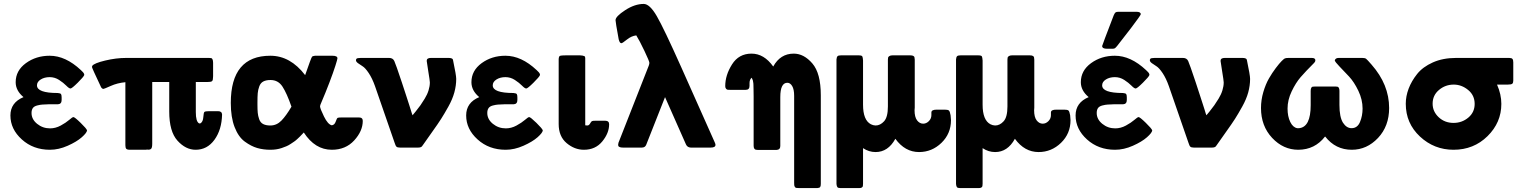

<svg xmlns="http://www.w3.org/2000/svg" viewBox="-20 -754 7784 981"><path d="M33.2 -164.1Q33.2 -230 100.1 -257.8Q60.1 -291 60.1 -334Q60.1 -393.1 112.1 -431.2Q164.1 -469.2 233.9 -469.2Q314.9 -469.2 393.1 -396Q407.2 -383.8 410.2 -375V-370.1Q407.2 -361.3 377.2 -331.5Q347.2 -301.8 340.1 -301.8Q333 -301.8 318.6 -316.4Q304.2 -331.1 282 -345.5Q259.8 -359.9 233.9 -359.9Q207 -359.9 188 -347.9Q168.9 -335.9 168.9 -317.9Q168.9 -278.8 274.9 -278.8Q289.1 -277.8 292 -272.9Q294.9 -268.1 294.9 -255.9Q294.9 -253.9 294.9 -252.9V-243.2Q294.9 -222.2 275.9 -221.2H229Q207 -220.2 196.5 -219.7Q186 -219.2 169.9 -215.1Q153.8 -210.9 147.5 -201.4Q141.1 -191.9 141.1 -176.8Q141.1 -144.5 169.7 -121.3Q198.2 -98.1 235.8 -98.1Q263.7 -98.1 290.3 -112.5Q316.9 -127 333.5 -141.4Q350.1 -155.8 355 -155.8Q361.8 -155.8 391.8 -126.5Q421.9 -97.2 424.8 -87.9Q423.8 -75.7 397.9 -52.7Q372.1 -29.8 325.9 -9.3Q279.8 11.2 234.9 11.2Q149.9 11.2 91.6 -41.5Q33.2 -94.2 33.2 -164.1Z M449.7 -412.1 451.7 -418Q461.4 -431.2 517.1 -444.6Q572.8 -458 624.5 -458H1047.9Q1055.7 -458 1059.6 -457Q1063.5 -456.1 1065.7 -450.9Q1067.9 -445.8 1067.9 -443.8Q1067.9 -441.9 1068.8 -433.1V-365.2Q1068.8 -363.3 1068.4 -359.1Q1067.9 -355 1067.9 -354Q1067.9 -342.8 1062.7 -338.9Q1057.6 -335 1038.6 -335H980.5V-181.2Q980.5 -133.3 996.6 -124L1001.5 -123L1005.9 -125Q1017.1 -132.8 1018.8 -155.5Q1020.5 -178.2 1024.4 -182.1Q1029.3 -186 1049.8 -186H1093.8Q1113.8 -186 1114.7 -168.9Q1112.8 -90.8 1075.7 -39.8Q1038.6 11.2 979.5 11.2Q928.7 11.2 886.7 -35.4Q844.7 -82 844.7 -184.1V-335H757.8V-20Q757.8 0 752.4 5.9Q749.5 8.8 745.1 10Q740.7 11.2 735.6 10.5Q730.5 9.8 724.6 11.2H644.5Q629.4 11.2 625 6.1Q620.6 1 620.6 -12.2V-334Q579.6 -330.1 545.7 -314.9Q511.7 -299.8 508.8 -299.8Q502 -299.8 496.6 -308.1Q449.7 -407.2 449.7 -412.1Z M1159.2 -228Q1159.2 -469.2 1361.3 -469.2Q1463.4 -469.2 1539.1 -370.1Q1569.8 -459 1574.2 -463.9Q1577.1 -467.8 1589.4 -469.2H1678.2Q1704.1 -469.2 1704.1 -456.1Q1704.1 -451.2 1693.6 -418Q1683.1 -384.8 1663.1 -332.3Q1643.1 -279.8 1622.1 -231Q1615.2 -215.8 1615.2 -210.9Q1615.2 -199.7 1635.3 -158.9Q1655.3 -118.2 1675.3 -113.8Q1689.5 -115.7 1695.3 -132.8Q1701.2 -149.9 1705.3 -151.9Q1709.5 -153.8 1724.1 -153.8H1814.5Q1833.5 -153.8 1833.5 -136.2Q1833.5 -84.5 1789.8 -36.6Q1746.1 11.2 1675.3 11.2Q1589.4 11.2 1532.2 -77.1Q1531.2 -76.2 1523.7 -68.1Q1516.1 -60.1 1512.7 -56.6Q1509.3 -53.2 1500.2 -44.7Q1491.2 -36.1 1483.6 -31Q1476.1 -25.9 1465.1 -18.6Q1454.1 -11.2 1443.1 -6.6Q1432.1 -2 1419.2 2.4Q1406.2 6.8 1391.8 9Q1377.4 11.2 1361.3 11.2Q1325.2 11.2 1294.2 2.2Q1263.2 -6.8 1230.7 -30.5Q1198.2 -54.2 1178.7 -104.5Q1159.2 -154.8 1159.2 -228ZM1295.4 -220.2Q1295.4 -193.4 1296.9 -177.7Q1298.3 -162.1 1304.2 -145Q1310.1 -127.9 1324.2 -120.4Q1338.4 -112.8 1361.3 -112.8Q1393.6 -112.8 1418 -137.9Q1442.4 -163.1 1469.2 -209Q1445.3 -277.8 1423.3 -311.5Q1401.4 -345.2 1362.3 -345.2Q1339.4 -345.2 1325.2 -337.6Q1311 -330.1 1304.7 -312.5Q1298.3 -294.9 1296.9 -278.1Q1295.4 -261.2 1295.4 -230Z M1798.8 -445.8Q1798.8 -449.7 1800.5 -452.4Q1802.2 -455.1 1805.2 -456.1Q1808.1 -457 1810.1 -457Q1812 -457 1816.7 -457.5Q1821.3 -458 1823.2 -458H1968.3Q1987.3 -458 1994.6 -442.4Q2002 -426.8 2033.2 -333Q2045.4 -296.9 2055.2 -265.9Q2064.9 -234.9 2070.1 -220Q2075.2 -205.1 2078.6 -193.1Q2082 -181.2 2084 -175.5Q2085.9 -169.9 2087.9 -165Q2088.9 -166 2104 -184.6Q2119.1 -203.1 2128.2 -216.1Q2137.2 -229 2150.1 -250Q2163.1 -271 2169.7 -292.5Q2176.3 -314 2176.3 -333Q2176.3 -340.8 2168.2 -389.9Q2160.2 -439 2160.2 -442.9Q2160.2 -458 2181.2 -458H2272Q2287.1 -458 2293 -452.1L2294.9 -445.8Q2311 -369.6 2311 -351.1Q2311 -316.9 2301.5 -282Q2292 -247.1 2271 -209.5Q2250 -171.9 2234.1 -147Q2218.3 -122.1 2186.8 -78.1Q2155.3 -34.2 2143.1 -16.1Q2138.2 -9.3 2136.2 -6.6Q2134.3 -3.9 2129.6 -2Q2125 0 2117.2 0H2022.9Q2010.7 0 2005.9 -4.4Q2001 -8.8 1996.1 -24.9L1896 -314Q1881.8 -354 1864 -380.6Q1846.2 -407.2 1832.5 -415.5Q1818.8 -423.8 1808.8 -431.4Q1798.8 -439 1798.8 -445.8Z M2361.8 -164.1Q2361.8 -230 2428.7 -257.8Q2388.7 -291 2388.7 -334Q2388.7 -393.1 2440.7 -431.2Q2492.7 -469.2 2562.5 -469.2Q2643.6 -469.2 2721.7 -396Q2735.8 -383.8 2738.8 -375V-370.1Q2735.8 -361.3 2705.8 -331.5Q2675.8 -301.8 2668.7 -301.8Q2661.6 -301.8 2647.2 -316.4Q2632.8 -331.1 2610.6 -345.5Q2588.4 -359.9 2562.5 -359.9Q2535.6 -359.9 2516.6 -347.9Q2497.6 -335.9 2497.6 -317.9Q2497.6 -278.8 2603.5 -278.8Q2617.7 -277.8 2620.6 -272.9Q2623.5 -268.1 2623.5 -255.9Q2623.5 -253.9 2623.5 -252.9V-243.2Q2623.5 -222.2 2604.5 -221.2H2557.6Q2535.6 -220.2 2525.1 -219.7Q2514.6 -219.2 2498.5 -215.1Q2482.4 -210.9 2476.1 -201.4Q2469.7 -191.9 2469.7 -176.8Q2469.7 -144.5 2498.3 -121.3Q2526.9 -98.1 2564.5 -98.1Q2592.3 -98.1 2618.9 -112.5Q2645.5 -127 2662.1 -141.4Q2678.7 -155.8 2683.6 -155.8Q2690.4 -155.8 2720.5 -126.5Q2750.5 -97.2 2753.4 -87.9Q2752.4 -75.7 2726.6 -52.7Q2700.7 -29.8 2654.5 -9.3Q2608.4 11.2 2563.5 11.2Q2478.5 11.2 2420.2 -41.5Q2361.8 -94.2 2361.8 -164.1Z M2834.5 -120.1V-452.1Q2835.4 -466.3 2841.3 -468.8Q2847.2 -471.2 2871.1 -471.2H2943.4Q2955.6 -471.2 2967.3 -466.8L2970.2 -459V-113.8Q2974.1 -112.8 2980.5 -112.8Q2989.3 -112.8 2994.9 -122.8Q3000.5 -132.8 3004.4 -135Q3008.3 -137.2 3024.4 -137.2H3071.3Q3092.3 -137.2 3092.3 -119.1Q3092.3 -74.2 3057.4 -31.5Q3022.5 11.2 2963.4 11.2Q2915.5 11.2 2875 -22.9Q2834.5 -57.1 2834.5 -120.1Z M3125 -650.9Q3125 -669.9 3174.1 -701.9Q3223.1 -733.9 3269 -733.9Q3299.8 -733.9 3335.9 -671.4Q3372.1 -608.9 3460.9 -410.2L3631.8 -26.9Q3635.7 -18.1 3635.7 -14.2Q3635.7 0 3611.8 0H3508.8Q3491.7 -1 3484.9 -16.1L3377.9 -257.8L3281.7 -14.2Q3275.9 0 3259.8 0H3162.1Q3145 0 3139.2 -7.8Q3137.2 -14.6 3140.1 -24.9L3294.9 -418.9Q3297.9 -427.7 3297.9 -433.1Q3297.9 -440.9 3272.9 -493.4Q3248 -545.9 3231 -573.2Q3206.1 -570.3 3183.1 -551.8Q3160.2 -533.2 3154.8 -533.2Q3146 -533.2 3141.1 -553.2Q3125 -641.1 3125 -650.9Z M3685.5 -314Q3685.5 -370.1 3720.2 -425Q3754.9 -480 3819.8 -480Q3883.8 -480 3930.7 -414.1Q3966.8 -480 4035.6 -480Q4087.4 -480 4130.6 -429.9Q4173.8 -379.9 4173.8 -267.1V186Q4173.8 197.3 4170.4 201.7Q4167 206.1 4155.8 207H4064Q4054.2 207 4048.6 206.1Q4043 205.1 4040.8 200.4Q4038.6 195.8 4038.1 192.9Q4037.6 189.9 4037.6 179.2V-264.2Q4037.6 -297.4 4027.6 -314.2Q4017.6 -331.1 4002.9 -331.1Q3966.8 -331.1 3966.8 -257.8V-7.8Q3966.8 11.2 3946.8 12.2H3854Q3846.2 12.2 3841.6 11Q3836.9 9.8 3833.7 4.9Q3830.6 0 3830.6 -9.8V-261.2Q3830.6 -283.2 3830.1 -297.6Q3829.6 -312 3829.6 -320.1Q3829.6 -328.1 3828.1 -335Q3826.7 -341.8 3826.7 -343Q3826.7 -344.2 3823.7 -350.1Q3820.8 -356 3820.8 -356.9Q3809.6 -348.1 3809.6 -329.1V-314.9Q3809.6 -294.9 3789.6 -294.9H3710.9Q3702.1 -294.9 3698 -295.4Q3693.8 -295.9 3689.7 -300.5Q3685.5 -305.2 3685.5 -314Z M4253.9 186V-450.2Q4254.9 -462.4 4259.3 -466.8Q4263.7 -471.2 4276.9 -471.2H4366.7Q4382.8 -471.2 4385.7 -466.1Q4388.7 -460.9 4389.6 -444.8V-219.2Q4389.6 -140.1 4429.7 -119.1Q4440.9 -113.3 4453.6 -112.8Q4477.5 -112.8 4497.1 -134.3Q4516.6 -155.8 4516.6 -210V-449.2Q4516.6 -456.1 4517.6 -460Q4518.6 -463.9 4524.2 -467.5Q4529.8 -471.2 4539.6 -471.2H4630.9Q4642.1 -471.2 4647 -468Q4651.9 -464.8 4652.3 -461.4Q4652.8 -458 4653.8 -449.2V-204.1Q4653.8 -202.1 4653.3 -197.5Q4652.8 -192.9 4652.8 -190.9Q4652.8 -155.8 4665.8 -138.9Q4678.7 -122.1 4696.8 -122.1Q4712.9 -122.1 4725.8 -135Q4738.8 -147.9 4738.8 -166V-179.2Q4738.8 -194.3 4767.6 -193.8H4806.6Q4822.8 -193.8 4828.1 -189.5Q4833.5 -185.1 4836.9 -165Q4838.9 -148.9 4838.9 -140.1Q4838.9 -71.3 4790.3 -24.2Q4741.7 22.9 4675.8 22.9Q4604 22.9 4554.7 -44.9Q4517.6 22.9 4453.6 22.9Q4419.4 22.9 4389.6 2.9V185.1Q4389.6 192.9 4388.7 197Q4387.7 201.2 4383.3 204.1Q4378.9 207 4369.6 207H4274.9Q4262.7 207 4258.8 202.6Q4254.9 198.2 4253.9 186Z M4864.7 186V-450.2Q4865.7 -462.4 4870.1 -466.8Q4874.5 -471.2 4887.7 -471.2H4977.5Q4993.7 -471.2 4996.6 -466.1Q4999.5 -460.9 5000.5 -444.8V-219.2Q5000.5 -140.1 5040.5 -119.1Q5051.8 -113.3 5064.5 -112.8Q5088.4 -112.8 5107.9 -134.3Q5127.4 -155.8 5127.4 -210V-449.2Q5127.4 -456.1 5128.4 -460Q5129.4 -463.9 5135 -467.5Q5140.6 -471.2 5150.4 -471.2H5241.7Q5252.9 -471.2 5257.8 -468Q5262.7 -464.8 5263.2 -461.4Q5263.7 -458 5264.6 -449.2V-204.1Q5264.6 -202.1 5264.2 -197.5Q5263.7 -192.9 5263.7 -190.9Q5263.7 -155.8 5276.6 -138.9Q5289.6 -122.1 5307.6 -122.1Q5323.7 -122.1 5336.7 -135Q5349.6 -147.9 5349.6 -166V-179.2Q5349.6 -194.3 5378.4 -193.8H5417.5Q5433.6 -193.8 5439 -189.5Q5444.3 -185.1 5447.8 -165Q5449.7 -148.9 5449.7 -140.1Q5449.7 -71.3 5401.1 -24.2Q5352.5 22.9 5286.6 22.9Q5214.8 22.9 5165.5 -44.9Q5128.4 22.9 5064.5 22.9Q5030.3 22.9 5000.5 2.9V185.1Q5000.5 192.9 4999.5 197Q4998.5 201.2 4994.1 204.1Q4989.7 207 4980.5 207H4885.7Q4873.5 207 4869.6 202.6Q4865.7 198.2 4864.7 186Z M5475.6 -164.1Q5475.6 -230 5542.5 -257.8Q5502.4 -291 5502.4 -334Q5502.4 -393.1 5554.4 -431.2Q5606.4 -469.2 5676.3 -469.2Q5757.3 -469.2 5835.4 -396Q5849.6 -383.8 5852.5 -375V-370.1Q5849.6 -361.3 5819.6 -331.5Q5789.6 -301.8 5782.5 -301.8Q5775.4 -301.8 5761 -316.4Q5746.6 -331.1 5724.4 -345.5Q5702.1 -359.9 5676.3 -359.9Q5649.4 -359.9 5630.4 -347.9Q5611.3 -335.9 5611.3 -317.9Q5611.3 -278.8 5717.3 -278.8Q5731.4 -277.8 5734.4 -272.9Q5737.3 -268.1 5737.3 -255.9Q5737.3 -253.9 5737.3 -252.9V-243.2Q5737.3 -222.2 5718.3 -221.2H5671.4Q5649.4 -220.2 5638.9 -219.7Q5628.4 -219.2 5612.3 -215.1Q5596.2 -210.9 5589.8 -201.4Q5583.5 -191.9 5583.5 -176.8Q5583.5 -144.5 5612.1 -121.3Q5640.6 -98.1 5678.2 -98.1Q5706.1 -98.1 5732.7 -112.5Q5759.3 -127 5775.9 -141.4Q5792.5 -155.8 5797.4 -155.8Q5804.2 -155.8 5834.2 -126.5Q5864.3 -97.2 5867.2 -87.9Q5866.2 -75.7 5840.3 -52.7Q5814.5 -29.8 5768.3 -9.3Q5722.2 11.2 5677.2 11.2Q5592.3 11.2 5533.9 -41.5Q5475.6 -94.2 5475.6 -164.1ZM5611.3 -519Q5611.3 -522 5670.4 -675.8Q5675.3 -687 5679.4 -690.4Q5683.6 -693.8 5694.3 -693.8H5786.6Q5808.6 -693.8 5808.6 -681.2Q5808.6 -676.3 5758.3 -609.9Q5718.3 -559.1 5688.5 -520Q5680.7 -510.3 5676.5 -507.6Q5672.4 -504.9 5663.6 -504.9H5636.2Q5611.3 -504.9 5611.3 -519Z M5855 -445.8Q5855 -449.7 5856.7 -452.4Q5858.4 -455.1 5861.3 -456.1Q5864.3 -457 5866.2 -457Q5868.2 -457 5872.8 -457.5Q5877.4 -458 5879.4 -458H6024.4Q6043.5 -458 6050.8 -442.4Q6058.1 -426.8 6089.4 -333Q6101.6 -296.9 6111.3 -265.9Q6121.1 -234.9 6126.2 -220Q6131.3 -205.1 6134.8 -193.1Q6138.2 -181.2 6140.1 -175.5Q6142.1 -169.9 6144 -165Q6145 -166 6160.2 -184.6Q6175.3 -203.1 6184.3 -216.1Q6193.4 -229 6206.3 -250Q6219.2 -271 6225.8 -292.5Q6232.4 -314 6232.4 -333Q6232.4 -340.8 6224.4 -389.9Q6216.3 -439 6216.3 -442.9Q6216.3 -458 6237.3 -458H6328.1Q6343.3 -458 6349.1 -452.1L6351.1 -445.8Q6367.2 -369.6 6367.2 -351.1Q6367.2 -316.9 6357.7 -282Q6348.1 -247.1 6327.1 -209.5Q6306.2 -171.9 6290.3 -147Q6274.4 -122.1 6242.9 -78.1Q6211.4 -34.2 6199.2 -16.1Q6194.3 -9.3 6192.4 -6.6Q6190.4 -3.9 6185.8 -2Q6181.2 0 6173.3 0H6079.1Q6066.9 0 6062 -4.4Q6057.1 -8.8 6052.2 -24.9L5952.1 -314Q5938 -354 5920.2 -380.6Q5902.3 -407.2 5888.7 -415.5Q5875 -423.8 5865 -431.4Q5855 -439 5855 -445.8Z M6422.9 -202.1Q6422.9 -243.2 6434.8 -283.7Q6446.8 -324.2 6463.4 -353Q6480 -381.8 6498.3 -406Q6516.6 -430.2 6528.1 -441.7Q6539.6 -453.1 6543.9 -455.1Q6548.8 -458 6563 -458H6682.6Q6700.7 -458 6700.7 -445.8Q6700.7 -439 6694.8 -433.1Q6649.9 -388.2 6625.2 -359.6Q6600.6 -331.1 6579.6 -287.1Q6558.6 -243.2 6558.6 -199.2Q6558.6 -159.2 6572.3 -131.1Q6585.9 -103 6607.9 -99.1H6617.7Q6676.8 -105 6676.8 -216.8V-289.1Q6676.8 -300.3 6679.7 -305.2Q6682.6 -310.1 6686.3 -311Q6689.9 -312 6699.7 -312H6802.7Q6809.6 -312 6813.7 -311Q6817.9 -310.1 6820.8 -304.9Q6823.7 -299.8 6823.7 -290V-217.8Q6823.7 -155.8 6841.8 -127Q6859.9 -99.1 6885.7 -99.1Q6915.5 -99.1 6928.7 -130.6Q6941.9 -162.1 6941.9 -199.2Q6941.9 -245.1 6920.4 -290Q6898.9 -335 6872.8 -363Q6846.7 -391.1 6823.7 -414.6Q6800.8 -438 6799.8 -445.8Q6803.7 -458 6819.8 -458H6940.9Q6954.1 -458 6960 -453.6Q6965.8 -449.2 6987.8 -423.8Q7077.6 -321.8 7077.6 -202.1Q7077.6 -109.4 7020.8 -49.1Q6963.9 11.2 6886.7 11.2Q6803.7 11.2 6751 -56.2H6750Q6698.2 10.7 6613.8 11.2Q6536.6 11.2 6479.7 -49.6Q6422.9 -110.4 6422.9 -202.1Z M7162.6 -224.1Q7162.6 -262.2 7177.2 -301Q7191.9 -339.8 7220.7 -376Q7249.5 -412.1 7301 -435.1Q7352.5 -458 7419.4 -458H7690.9Q7703.1 -458 7707.5 -453.1Q7711.9 -448.2 7711.9 -435.1V-341.8Q7711.9 -330.6 7706.8 -326.2Q7701.7 -321.8 7683.6 -321.8H7628.9Q7650.9 -272 7650.9 -223.1Q7650.9 -127.9 7580.3 -58.3Q7509.8 11.2 7406.7 11.2Q7307.6 11.2 7235.1 -56.4Q7162.6 -124 7162.6 -224.1ZM7299.8 -224.1Q7299.8 -184.1 7330.8 -155Q7361.8 -126 7406.7 -126Q7449.7 -126 7482.2 -153.1Q7514.6 -180.2 7514.6 -223.1Q7514.6 -267.1 7481.2 -294.4Q7447.8 -321.8 7407.7 -321.8Q7364.7 -321.8 7332.3 -294.4Q7299.8 -267.1 7299.8 -224.1Z"/></svg>

Font: CMU Sans Serif
Style: Bold
Weight: 700
Version: Version 0.7.0